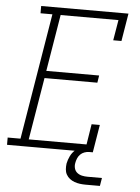

<svg xmlns="http://www.w3.org/2000/svg" viewBox="-67 -781 727 999"><g transform="rotate(5 296.5 -282.0)"><path d="M-7 0V-38H60L169 -697H107V-735H563L539 -590H496L514 -697H212L163 -401H439L433 -363H157L103 -38H405L422 -145H465L441 0ZM418 171Q403 171 388 169Q373 167 359.5 162Q346 157 335 148.5Q324 140 317 127.5Q310 115 309 100Q308 85 310 70Q314 50 323.5 30.5Q333 11 349.5 -3Q366 -17 386.5 -23Q407 -29 427 -29L422 0Q410 0 397.5 4.5Q385 9 376 18Q367 27 362 39Q357 51 355 63Q352 78 356 92Q360 106 371 114.5Q382 123 396 126Q410 129 425 129H500L493 171Z"/></g></svg>

Font: Iosevka Etoile XLtObl
Style: Regular
Weight: 200
Italic angle: -9°
Designer: Belleve Invis
Foundry: Belleve Invis
Version: Version 15.5.2; ttfautohint (v1.8.4)